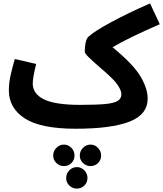

<svg xmlns="http://www.w3.org/2000/svg" viewBox="-20 -734 957 1126"><path d="M846 -156Q846 -62 739 -20.5Q632 21 424 21Q219 21 125.5 -39.5Q32 -100 32 -204Q32 -246 41.5 -290Q51 -334 67 -388L192 -359Q172 -277 172 -244Q172 -184 237.5 -151.5Q303 -119 450 -119Q547 -119 598 -124Q649 -129 670.5 -142.5Q692 -156 692 -182Q692 -198 677 -224.5Q662 -251 626 -285Q600 -310 570 -335Q525 -374 501 -397.5Q477 -421 477 -430Q477 -457 482 -482.5Q487 -508 498 -518Q532 -550 630 -603Q728 -656 860 -714L917 -592Q731 -511 640 -457Q763 -356 804.5 -285Q846 -214 846 -156ZM292 178Q292 152 310.5 133Q329 114 355 114Q380 114 398.5 133Q417 152 417 178Q417 204 399 222Q381 240 355 240Q329 240 310.5 222Q292 204 292 178ZM448 178Q448 152 466.5 133Q485 114 511 114Q536 114 554.5 133Q573 152 573 178Q573 204 555 222Q537 240 511 240Q485 240 466.5 222Q448 204 448 178ZM368 310Q368 284 386.5 265Q405 246 431 246Q456 246 474.5 265Q493 284 493 310Q493 336 475 354Q457 372 431 372Q405 372 386.5 354Q368 336 368 310Z"/></svg>

Font: Noto Sans Arabic
Style: Bold
Weight: 700
Designer: Nadine Chahine
Foundry: Monotype Imaging Inc.
Version: Version 1.001